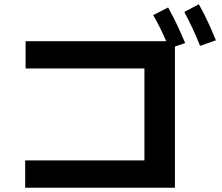

<svg xmlns="http://www.w3.org/2000/svg" viewBox="-20 -873 1040 900"><path d="M918 -658Q898 -708 880 -745.5Q862 -783 844 -817L912 -853Q936 -811 955.5 -768.5Q975 -726 992 -684ZM98 7V-121H657V-552H100V-680H759Q729 -750 698 -802L768 -838Q791 -797 811 -754.5Q831 -712 848 -671L800 -655V7Z"/></svg>

Font: Murecho SemiBold
Style: Regular
Weight: 600
Designer: Neil Summerour
Foundry: Positype
Version: Version 1.010; ttfautohint (v1.8.3)